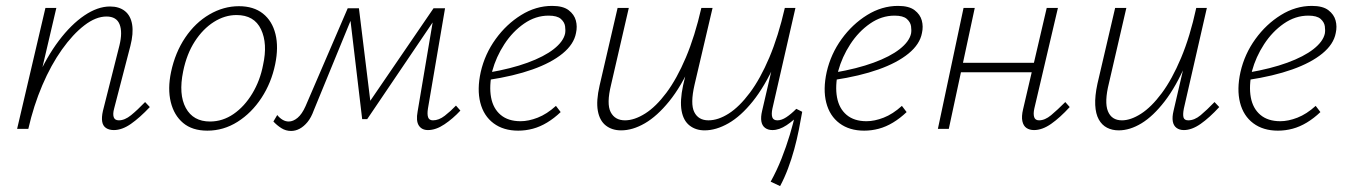

<svg xmlns="http://www.w3.org/2000/svg" viewBox="-20 -437 4564 651"><path d="M366 4Q350 4 339.5 -3Q329 -10 326.5 -24.5Q324 -39 329 -61L385 -283Q396 -328 385.5 -354.5Q375 -381 341 -381Q305 -381 266 -351Q227 -321 190 -269Q153 -217 123.5 -148Q94 -79 76 0H47Q70 -91 104 -167.5Q138 -244 179.5 -299Q221 -354 266 -384.5Q311 -415 353 -415Q384 -415 403.5 -399.5Q423 -384 428 -354Q433 -324 422 -281L367 -69Q362 -51 365.5 -40Q369 -29 383 -29Q403 -29 424.5 -46.5Q446 -64 472 -91L488 -74Q454 -38 424 -17Q394 4 366 4ZM38 0 134 -410H171L75 0Z M683 6Q632 6 601 -20Q570 -46 559 -91Q548 -136 560 -193Q574 -259 608 -309.5Q642 -360 690 -388Q738 -416 790 -416Q840 -416 871.5 -391Q903 -366 914 -321.5Q925 -277 913 -219Q900 -156 866.5 -105Q833 -54 785.5 -24Q738 6 683 6ZM692 -25Q735 -25 772 -50.5Q809 -76 835.5 -120Q862 -164 872 -217Q888 -289 865 -337.5Q842 -386 782 -386Q742 -386 705 -362.5Q668 -339 640.5 -296.5Q613 -254 601 -195Q585 -117 610 -71Q635 -25 692 -25Z M1431 4Q1410 4 1400 -11.5Q1390 -27 1396 -59L1452 -391L1470 -395L1225 -33H1208L1166 -387L1177 -409H1197L1238 -75L1223 -77L1450 -409H1489L1431 -69Q1428 -50 1431.5 -39.5Q1435 -29 1448 -29Q1468 -29 1488 -44.5Q1508 -60 1526 -79L1541 -62Q1516 -35 1487 -15.5Q1458 4 1431 4ZM967 7Q949 7 934 -2.5Q919 -12 907 -25L920 -47Q928 -37 938 -31Q948 -25 959 -25Q974 -25 989 -37.5Q1004 -50 1016 -77L1159 -409H1186L1044 -63Q1035 -38 1022.5 -23Q1010 -8 996 -0.5Q982 7 967 7Z M1737 6Q1687 6 1653.5 -19Q1620 -44 1608.5 -89Q1597 -134 1610 -193Q1624 -254 1660.5 -304.5Q1697 -355 1747 -386Q1797 -417 1852 -417Q1889 -417 1908 -402.5Q1927 -388 1932.5 -367.5Q1938 -347 1933 -325Q1926 -287 1887.5 -255.5Q1849 -224 1785.5 -201.5Q1722 -179 1636 -166L1637 -191Q1713 -204 1769 -224.5Q1825 -245 1857.5 -270.5Q1890 -296 1896 -323Q1898 -334 1896 -348Q1894 -362 1881.5 -373Q1869 -384 1840 -384Q1796 -384 1757 -357Q1718 -330 1690 -287Q1662 -244 1649 -196Q1638 -145 1645 -107Q1652 -69 1677.5 -47.5Q1703 -26 1745 -26Q1772 -26 1803 -38Q1834 -50 1865 -78L1881 -57Q1859 -36 1835 -21.5Q1811 -7 1786.5 -0.5Q1762 6 1737 6Z M2369 5Q2339 5 2318 -11.5Q2297 -28 2291 -61.5Q2285 -95 2296 -147L2358 -410H2396L2335 -150Q2320 -85 2334 -57Q2348 -29 2382 -29Q2415 -29 2451 -52Q2487 -75 2522.5 -122.5Q2558 -170 2588.5 -242Q2619 -314 2641 -410H2668Q2644 -301 2608.5 -222.5Q2573 -144 2532.5 -93.5Q2492 -43 2450 -19Q2408 5 2369 5ZM2086 5Q2055 5 2034 -11.5Q2013 -28 2007 -61.5Q2001 -95 2013 -147L2074 -410H2112L2052 -150Q2036 -85 2050.5 -57Q2065 -29 2099 -29Q2131 -29 2167.5 -52Q2204 -75 2239.5 -122.5Q2275 -170 2305.5 -242Q2336 -314 2358 -410H2385Q2360 -301 2325 -222.5Q2290 -144 2249 -93.5Q2208 -43 2166.5 -19Q2125 5 2086 5ZM2625 194 2593 179Q2614 141 2630 100.5Q2646 60 2658 20Q2670 -20 2678 -56L2700 -58Q2695 -29 2688.5 3.5Q2682 36 2673 69Q2664 102 2652 134Q2640 166 2625 194ZM2599 4Q2584 4 2574 -3.5Q2564 -11 2561.5 -25.5Q2559 -40 2564 -61L2645 -410H2677L2599 -69Q2595 -50 2598.5 -39.5Q2602 -29 2616 -29Q2630 -29 2646 -39.5Q2662 -50 2680 -68L2700 -58Q2672 -29 2647 -12.5Q2622 4 2599 4Z M2910 6Q2860 6 2826.5 -19Q2793 -44 2781.5 -89Q2770 -134 2783 -193Q2797 -254 2833.5 -304.5Q2870 -355 2920 -386Q2970 -417 3025 -417Q3062 -417 3081 -402.5Q3100 -388 3105.5 -367.5Q3111 -347 3106 -325Q3099 -287 3060.5 -255.5Q3022 -224 2958.5 -201.5Q2895 -179 2809 -166L2810 -191Q2886 -204 2942 -224.5Q2998 -245 3030.5 -270.5Q3063 -296 3069 -323Q3071 -334 3069 -348Q3067 -362 3054.5 -373Q3042 -384 3013 -384Q2969 -384 2930 -357Q2891 -330 2863 -287Q2835 -244 2822 -196Q2811 -145 2818 -107Q2825 -69 2850.5 -47.5Q2876 -26 2918 -26Q2945 -26 2976 -38Q3007 -50 3038 -78L3054 -57Q3032 -36 3008 -21.5Q2984 -7 2959.5 -0.5Q2935 6 2910 6Z M3486 4Q3471 4 3460.5 -3Q3450 -10 3446.5 -26Q3443 -42 3449 -67L3529 -410H3567L3487 -69Q3483 -51 3486.5 -40Q3490 -29 3503 -29Q3523 -29 3544 -46.5Q3565 -64 3592 -91L3607 -74Q3574 -38 3544 -17Q3514 4 3486 4ZM3160 0 3247 -410H3285L3197 0ZM3218 -192 3224 -224H3509L3502 -192Z M3773 5Q3751 5 3733.5 -4Q3716 -13 3705.5 -32Q3695 -51 3693.5 -81Q3692 -111 3701 -153L3761 -410H3799L3740 -155Q3724 -91 3736.5 -60Q3749 -29 3784 -29Q3814 -29 3849 -51.5Q3884 -74 3919 -121Q3954 -168 3984.5 -240.5Q4015 -313 4036 -410H4060Q4036 -302 4002 -223Q3968 -144 3929 -93.5Q3890 -43 3850.5 -19Q3811 5 3773 5ZM3994 4Q3979 4 3969 -3.5Q3959 -11 3956.5 -25.5Q3954 -40 3959 -61L4040 -410H4072L3994 -69Q3990 -48 3993 -38.5Q3996 -29 4009 -29Q4030 -29 4051 -46.5Q4072 -64 4098 -91L4114 -74Q4081 -38 4051 -17Q4021 4 3994 4Z M4313 6Q4263 6 4229.5 -19Q4196 -44 4184.5 -89Q4173 -134 4186 -193Q4200 -254 4236.5 -304.5Q4273 -355 4323 -386Q4373 -417 4428 -417Q4465 -417 4484 -402.5Q4503 -388 4508.5 -367.5Q4514 -347 4509 -325Q4502 -287 4463.5 -255.5Q4425 -224 4361.5 -201.5Q4298 -179 4212 -166L4213 -191Q4289 -204 4345 -224.5Q4401 -245 4433.5 -270.5Q4466 -296 4472 -323Q4474 -334 4472 -348Q4470 -362 4457.5 -373Q4445 -384 4416 -384Q4372 -384 4333 -357Q4294 -330 4266 -287Q4238 -244 4225 -196Q4214 -145 4221 -107Q4228 -69 4253.5 -47.5Q4279 -26 4321 -26Q4348 -26 4379 -38Q4410 -50 4441 -78L4457 -57Q4435 -36 4411 -21.5Q4387 -7 4362.5 -0.5Q4338 6 4313 6Z"/></svg>

Font: Ysabeau Infant ExtraLight
Style: Italic
Weight: 250
Italic angle: -12°
Designer: Christian Thalmann (Catharsis Fonts)
Version: Version 2.001;gftools[0.9.30]; featfreeze: ss01,ss02,lnum